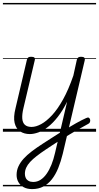

<svg xmlns="http://www.w3.org/2000/svg" viewBox="-20 -905 680 1319"><path d="M428 -14Q447 -26 465.5 -37Q484 -48 502.5 -58.5Q521 -69 538.5 -78Q556 -87 572 -94Q584 -100 590.5 -96Q597 -92 599 -83.5Q601 -75 598 -66.5Q595 -58 586 -54Q566 -43 545.5 -31.5Q525 -20 503.5 -8Q482 4 461 17Q440 30 418 43ZM201 394Q167 394 143.5 381.5Q120 369 107 347Q94 325 94 297Q94 266 106.5 238.5Q119 211 142 185.5Q165 160 198.5 134.5Q232 109 274 82Q304 63 333 44Q362 25 391 7L441 -206Q410 -144 376.5 -101.5Q343 -59 309.5 -33Q276 -7 244 4.5Q212 16 185 16Q146 16 118 -2.5Q90 -21 80.5 -60.5Q71 -100 87 -163L165 -495Q168 -506 174 -510.5Q180 -515 194 -515Q210 -515 216 -509.5Q222 -504 219 -492L141 -162Q131 -120 133 -91Q135 -62 151 -47.5Q167 -33 197 -33Q227 -33 263 -52.5Q299 -72 337.5 -113.5Q376 -155 413.5 -222.5Q451 -290 484 -386L508 -495Q511 -506 517.5 -510.5Q524 -515 537 -515Q553 -515 559 -509Q565 -503 562 -490L411 152Q398 205 380 249.5Q362 294 336.5 326.5Q311 359 277.5 376.5Q244 394 201 394ZM208 345Q236 345 259 330Q282 315 300.5 288.5Q319 262 333.5 226Q348 190 358 146L376 69Q355 82 335 95.5Q315 109 295 122Q259 146 232 167Q205 188 187 207.5Q169 227 160 247Q151 267 151 289Q151 305 157 317.5Q163 330 176 337.5Q189 345 208 345ZM0 365H640V375H0ZM0 -20H640V0H0ZM0 -505H640V-500H0ZM0 -885H640V-875H0Z"/></svg>

Font: Playwrite AT Guides
Style: Italic
Weight: 400
Italic angle: -13.0072°
Designer: Veronika Burian, José Scaglione
Foundry: TypeTogether
Version: Version 1.002